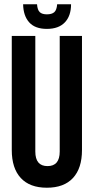

<svg xmlns="http://www.w3.org/2000/svg" viewBox="-20 -868 438 897"><path d="M35 -700H145V-160Q145 -92 202 -92Q259 -92 259 -160V-700H363V-167Q363 -82 321 -36.5Q279 9 199 9Q119 9 77 -36.5Q35 -82 35 -167ZM247 -848H312Q312 -794 283 -763.5Q254 -733 199 -733Q144 -733 116.5 -763.5Q89 -794 88 -848H153Q155 -821 166 -811Q177 -801 199 -801Q222 -801 233.5 -811Q245 -821 247 -848Z"/></svg>

Font: Bebas Neue
Style: Regular
Weight: 400
Designer: Ryoichi Tsunekawa
Foundry: Ryoichi Tsunekawa
Version: Version 1.400